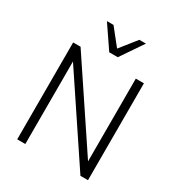

<svg xmlns="http://www.w3.org/2000/svg" viewBox="-212 -1069 1127 1210"><g transform="rotate(30 351.5 -464.0)"><path d="M94 0V-705H148L564 -82H550V-705H609V0H554L138 -623H153V0ZM322 -765 211 -928H259L353 -810L447 -928H495L384 -765Z"/></g></svg>

Font: Nunito Sans 10pt SemiCondensed Light
Style: Regular
Weight: 300
Width: 4
Designer: Vernon Adams
Foundry: Vernon Adams
Version: Version 3.101;gftools[0.9.27]